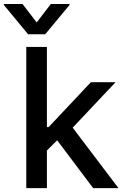

<svg xmlns="http://www.w3.org/2000/svg" viewBox="-64 -969 640 989"><path d="M169 -792.6H80.6L-44 -943.2V-948.5H51.8L125 -853.3L197.8 -948.5H294V-943.2ZM415.8 0 230.5 -246.4 177.6 -193.5V0H71.4V-727.3H177.6V-314.6H186.8L404.1 -545.5H531.2L310.4 -311.4L546.2 0Z"/></svg>

Font: TID UI Medium
Style: Regular
Weight: 500
Designer: The TID Project Authors
Foundry: Bakken & Bæck
Version: Version 1.001;hotconv 1.0.109;makeotfexe 2.5.65596